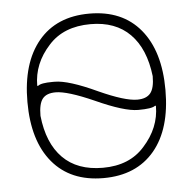

<svg xmlns="http://www.w3.org/2000/svg" viewBox="-44 -602 632 636"><g transform="rotate(-5 271.5 -284.5)"><path d="M445.3 -83Q384.8 -10.7 275.4 -10.7Q166 -10.7 106 -82.5Q45.9 -154.3 45.9 -283.7Q45.9 -413.1 106 -485.4Q166 -557.6 275.4 -557.6Q384.8 -557.6 444.8 -485.4Q504.9 -413.1 504.9 -283.7Q504.9 -154.3 445.3 -83ZM83 -335Q83 -334 84 -334Q85 -334 85.9 -334Q95.7 -342.8 134.8 -342.8Q137.7 -342.8 141.6 -342.8Q187.5 -342.8 282.2 -298.8Q368.2 -259.8 409.2 -259.8Q439.5 -259.8 453.1 -276.4Q466.8 -293 466.8 -333Q456.1 -424.8 407.7 -473.6Q359.4 -522.5 276.4 -522.5Q186.5 -522.5 136.7 -466.8Q83 -408.2 83 -335ZM85 -234.4Q94.7 -142.6 143.1 -93.8Q191.4 -44.9 276.4 -44.9Q365.2 -44.9 415 -101.6Q468.8 -161.1 468.8 -233.4Q468.8 -234.4 467.8 -234.4Q466.8 -234.4 465.8 -234.4Q455.1 -225.6 409.2 -225.6Q363.3 -225.6 268.6 -268.6Q180.7 -307.6 141.6 -307.6Q111.3 -307.6 98.1 -291Q85 -274.4 85 -234.4Z"/></g></svg>

Font: Gen Jyuu Gothic ExtraLight
Style: Regular
Weight: 100
Designer: [Source Han Sans]
Ryoko NISHIZUKA  (kana & ideographs); Paul D. Hunt (Latin, Greek & Cyrillic); Wenlong ZHANG  (bopomofo
Version: Version 1.002.20150607